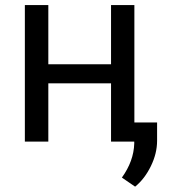

<svg xmlns="http://www.w3.org/2000/svg" viewBox="-20 -548 655 743"><path d="M500 0H409.7V-225.6H167V0H76.2V-528.3H167V-299.3H409.7V-528.3H500ZM502.9 174.3 451.7 139.2Q497.6 75.2 499.5 7.3V-74.2H587.9V-3.4Q587.9 45.9 563.7 95.2Q539.6 144.5 502.9 174.3Z"/></svg>

Font: Roboto-ThirdPerson-AD3FC
Style: ThirdPerson-AD3FC
Weight: 400
Designer: Google
Version: Version 2.137; 2017